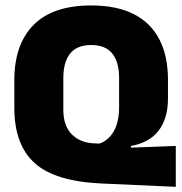

<svg xmlns="http://www.w3.org/2000/svg" viewBox="-20 -674 687 723"><path d="M642 -124.5V29.5L362.5 17Q186.5 9 110.2 -60.2Q34 -129.5 34 -267.5V-372.5Q34 -507 106.5 -580.2Q179 -653.5 323.5 -653.5Q419.5 -653.5 483.8 -620.8Q548 -588 580.2 -525.5Q612.5 -463 612.5 -373.5V-303.5Q612.5 -264 603 -233Q593.5 -202 575.5 -179.8Q557.5 -157.5 531.5 -143.8Q505.5 -130 473 -124.5V-118ZM337 -134 355.5 -133.5Q372 -139.5 385.2 -151Q398.5 -162.5 408.2 -179.2Q418 -196 423.2 -218.8Q428.5 -241.5 428.5 -270V-380.5Q428.5 -440.5 402.8 -472.5Q377 -504.5 323.5 -504.5Q270 -504.5 244.2 -472.5Q218.5 -440.5 218.5 -380.5V-260Q218.5 -199.5 251 -167.5Q283.5 -135.5 337 -134Z"/></svg>

Font: Anek Kannada Medium ExtraBold
Style: Regular
Weight: 800
Version: Version 1.003